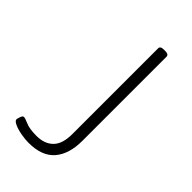

<svg xmlns="http://www.w3.org/2000/svg" viewBox="-220 -769 841 841"><g transform="rotate(45 201.0 -348.0)"><path d="M136 6Q116 6 90 1.5Q64 -3 45 -11.5Q26 -20 26 -30Q26 -33 30.5 -46.5Q35 -60 42 -60Q51 -60 73 -50Q95 -40 140 -40Q189 -40 217 -68Q245 -96 245 -157V-688Q245 -702 267 -702H275Q297 -702 297 -688V-167Q297 -85 258 -39.5Q219 6 136 6Z"/></g></svg>

Font: Asap ExtraLight
Style: Regular
Weight: 200
Designer: Pablo Cosgaya
Foundry: Omnibus-Type
Version: Version 3.001; ttfautohint (v1.8.4.7-5d5b)